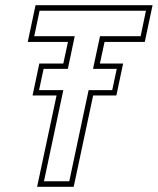

<svg xmlns="http://www.w3.org/2000/svg" viewBox="-20 -720 608 740"><path d="M123 0 198 -352H105.5L131.5 -475H224L242 -558.5H87L117 -700H568L538 -558.5H383L365 -475H454.5L428.5 -352H339L264 0ZM149.5 -21.5H247L321.5 -372.5H412.5L430 -454.5H338.5L365.5 -580.5H522L542.5 -678.5H132.5L112 -580.5H268L241.5 -454.5H148L130.5 -372.5H224Z"/></svg>

Font: Tourney ExtraLight
Style: Italic
Weight: 250
Italic angle: -12°
Version: Version 1.015